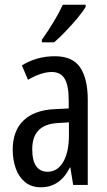

<svg xmlns="http://www.w3.org/2000/svg" viewBox="-20 -786 456 816"><path d="M213 -547Q289 -547 321 -499Q353 -451 353 -362V0H291L279 -74H277Q235 10 154 10Q113 10 86 -12.5Q59 -35 46.5 -71.5Q34 -108 34 -150Q34 -230 80 -274Q126 -318 211 -322L272 -325V-360Q272 -422 255 -451Q238 -480 200 -480Q156 -480 99 -447L73 -508Q136 -547 213 -547ZM225 -263Q117 -257 117 -152Q117 -103 134 -79.5Q151 -56 182 -56Q224 -56 248.5 -97.5Q273 -139 273 -212V-266ZM344 -757Q332 -736 308 -707.5Q284 -679 257.5 -651.5Q231 -624 210 -606H158V-617Q216 -699 247 -766H344Z"/></svg>

Font: Noto Sans Sinhala ExtraCondensed
Style: Regular
Weight: 400
Width: 2
Designer: Jelle Bosma - Monotype Design Team
Foundry: Monotype Imaging Inc.
Version: Version 2.006; ttfautohint (v1.8.4.7-5d5b)